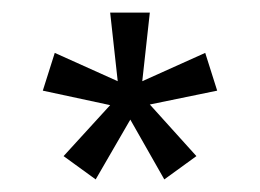

<svg xmlns="http://www.w3.org/2000/svg" viewBox="-20 -682 413 305"><path d="M325 -538 218 -516 292 -434 241 -397 187 -492 132 -397 81 -434 155 -515 48 -538 67 -598 167 -553 155 -662H218L206 -553L306 -598Z"/></svg>

Font: Questrial
Style: Regular
Weight: 400
Designer: Joe Prince
Foundry: Joe Prince
Version: Version 1.002